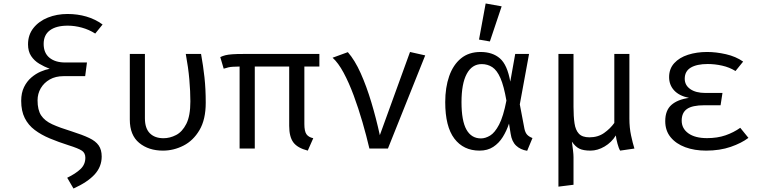

<svg xmlns="http://www.w3.org/2000/svg" viewBox="-20 -848 4348 1096"><path d="M365.6 -768.2Q422.1 -768.2 472.6 -753.6Q523.1 -739 565.6 -708.2L523.6 -656.4Q488.2 -679 447.2 -690.3Q406.2 -701.5 366.7 -701.5Q301 -701.5 265.1 -675.1Q229.2 -648.7 229.2 -597.4Q229.2 -545.6 262.3 -518.5Q295.4 -491.3 352.3 -491.3H476.4L466.2 -413.3H343.1Q297.4 -413.3 264.1 -394.4Q230.8 -375.4 212.6 -344.1Q194.4 -312.8 194.4 -275.4Q194.4 -220.5 214.6 -189.5Q234.9 -158.5 277.9 -138.7Q321 -119 389.7 -97.9Q450.8 -78.5 488.5 -60.5Q526.2 -42.6 543.3 -17.9Q560.5 6.7 560.5 45.6Q560.5 103.6 520.3 147.7Q480 191.8 399.5 228.2L363.6 166.7Q412.3 143.1 439.7 116.9Q467.2 90.8 467.2 52.3Q467.2 25.6 447.7 12.3Q428.2 -1 370.8 -19Q313.3 -37.4 264.1 -57.9Q214.9 -78.5 178.2 -106.2Q141.5 -133.8 121.3 -174.1Q101 -214.4 101 -272.3Q101 -317.9 117.2 -350.8Q133.3 -383.6 158.7 -405.4Q184.1 -427.2 212.3 -439.2Q240.5 -451.3 263.6 -455.4Q232.3 -467.2 203.8 -484.4Q175.4 -501.5 157.7 -528.2Q140 -554.9 140 -594.9Q140 -649.2 171 -688.2Q202.1 -727.2 253.3 -747.7Q304.6 -768.2 365.6 -768.2Z M1127.7 -540Q1140 -472.3 1147.2 -406.4Q1154.4 -340.5 1154.4 -261.5Q1154.4 -165.6 1118.7 -105.4Q1083.1 -45.1 1027.2 -16.7Q971.3 11.8 910.3 11.8Q828.2 11.8 774.6 -32.3Q721 -76.4 721 -165.1V-540H807.2V-172.8Q807.2 -115.4 835.4 -87.2Q863.6 -59 913.3 -59Q949.7 -59 985.1 -77.2Q1020.5 -95.4 1043.6 -141Q1066.7 -186.7 1066.7 -269.2Q1066.7 -326.2 1060.8 -394.1Q1054.9 -462.1 1040.5 -540Z M1803.1 -540V-468.2H1717.4V-140Q1717.4 -99.5 1729 -82.3Q1740.5 -65.1 1768.2 -59L1736.9 11.8Q1678.5 -3.1 1654.6 -35.1Q1630.8 -67.2 1630.8 -129.7V-468.2H1434.4V0H1347.7V-468.2Q1323.6 -467.7 1309.7 -466.9Q1295.9 -466.2 1284.4 -463.6Q1272.8 -461 1256.9 -455.9L1237.4 -522.1Q1251.3 -528.7 1266.4 -532.6Q1281.5 -536.4 1305.6 -538.2Q1329.7 -540 1370.8 -540Z M2088.7 0Q2071.8 -72.3 2049 -151Q2026.2 -229.7 1999 -303.1Q1971.8 -376.4 1941.3 -433.1Q1910.8 -489.7 1878.5 -518.5L1965.6 -550.3Q2005.6 -504.6 2039 -430Q2072.3 -355.4 2099.7 -264.1Q2127.2 -172.8 2148.2 -76.4L2320.5 -551.3L2407.2 -531.8L2194.4 0Z M2723.1 -551.3Q2791.8 -551.3 2833.8 -514.6Q2875.9 -477.9 2892.8 -382.1L2921 -540H3000L2947.2 -252.3L2973.8 -112.3Q2978.5 -90.8 2989 -79.2Q2999.5 -67.7 3019.5 -60L2989.2 12.8Q2950.8 6.7 2926.2 -16.7Q2901.5 -40 2894.9 -84.6L2885.6 -142.6Q2871.8 -101 2850 -65.9Q2828.2 -30.8 2795.6 -9.5Q2763.1 11.8 2717.4 11.8Q2625.6 11.8 2573.6 -56.9Q2521.5 -125.6 2521.5 -265.1Q2521.5 -348.7 2544.1 -413.3Q2566.7 -477.9 2611.3 -514.6Q2655.9 -551.3 2723.1 -551.3ZM2729.7 -482.1Q2674.4 -482.1 2644.4 -426.4Q2614.4 -370.8 2614.4 -265.1Q2614.4 -158.5 2642.6 -108.2Q2670.8 -57.9 2725.6 -57.9Q2750.8 -57.9 2777.7 -74.1Q2804.6 -90.3 2829 -136.7Q2853.3 -183.1 2870.8 -273.8Q2856.4 -356.9 2836.7 -402.1Q2816.9 -447.2 2790.3 -464.6Q2763.6 -482.1 2729.7 -482.1ZM2752.3 -828.2 2843.6 -811.8 2776.4 -611.3 2714.4 -622.1Z M3572.8 -540V-171.8Q3572.8 -119 3582.3 -74.9Q3591.8 -30.8 3601.5 0L3520 11.8Q3511.8 -1.5 3504.6 -28.5Q3497.4 -55.4 3495.4 -74.9Q3471.3 -35.4 3431.3 -11.8Q3391.3 11.8 3350.8 11.8Q3309.7 11.8 3286.9 0.5Q3264.1 -10.8 3244.6 -39.5Q3248.2 -11.8 3251 10.8Q3253.8 33.3 3253.8 49.7V206.7L3167.7 217.4V-540H3253.8V-237.4Q3253.8 -183.1 3259.5 -144.4Q3265.1 -105.6 3284.4 -84.9Q3303.6 -64.1 3344.6 -64.1Q3393.3 -64.1 3428.5 -89Q3463.6 -113.8 3486.7 -146.2V-540Z M4093.3 -247.2H4001Q3931.8 -247.2 3901.5 -225.9Q3871.3 -204.6 3871.3 -159.5Q3871.3 -114.4 3909.5 -86.9Q3947.7 -59.5 4015.9 -59.5Q4074.9 -59.5 4121.5 -75.6Q4168.2 -91.8 4205.6 -118.5L4252.3 -61Q4213.3 -31.3 4151.3 -9.7Q4089.2 11.8 4010.8 11.8Q3944.1 11.8 3891.5 -7.7Q3839 -27.2 3808.2 -64.6Q3777.4 -102.1 3777.4 -156.4Q3777.4 -217.9 3812.6 -249Q3847.7 -280 3912.8 -289.2Q3856.4 -301 3827.9 -332.3Q3799.5 -363.6 3799.5 -407.7Q3799.5 -455.4 3828.7 -487.4Q3857.9 -519.5 3907.4 -535.4Q3956.9 -551.3 4016.4 -551.3Q4067.7 -551.3 4124.1 -538.5Q4180.5 -525.6 4222.1 -496.4L4178.5 -442.6Q4143.6 -464.1 4102.1 -473.3Q4060.5 -482.6 4020 -482.6Q3957.9 -482.6 3923.3 -462.1Q3888.7 -441.5 3888.7 -398.5Q3888.7 -361.5 3920.3 -339.5Q3951.8 -317.4 4006.7 -317.4H4104.1Z"/></svg>

Font: FiraCode Nerd Font
Style: Regular
Weight: 400
Designer: Carrois Corporate, Edenspiekermann AG, Nikita Prokopov
Foundry: Carrois Corporate, Edenspiekermann AG, Nikita Prokopov
Version: Version 6.002;Nerd Fonts 2.1.0